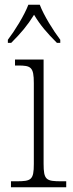

<svg xmlns="http://www.w3.org/2000/svg" viewBox="-20 -786 306 806"><path d="M13 -619V-606H27C69 -648 95 -679 123 -724C150 -679 177 -648 219 -606H233V-619C204 -657 164 -721 147 -766H99C82 -721 42 -657 13 -619ZM26 0H258V-25H238C174 -25 163 -30 163 -99V-536H43V-511H55C110 -511 122 -505 122 -437V-98C122 -30 111 -25 48 -25H26Z"/></svg>

Font: Noto Serif Devanagari SemiCondensed ExtraLight
Style: Regular
Weight: 200
Width: 4
Designer: Universal Thirst, Indian Type Foundry and the Monotype Design Team
Foundry: Monotype Imaging Inc.
Version: Version 2.004